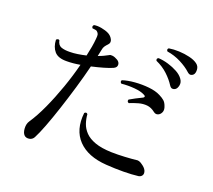

<svg xmlns="http://www.w3.org/2000/svg" viewBox="-130 -952 1261 1135"><g transform="rotate(20 500.0 -384.5)"><path d="M125 1Q112 -12 110.5 -40Q109 -68 122 -87Q155 -136 186.5 -205Q218 -274 245.5 -352Q273 -430 292 -505Q270 -501 248.5 -499Q227 -497 209 -497Q154 -496 130.5 -523Q107 -550 105 -595Q109 -600 115 -601.5Q121 -603 125 -599Q131 -569 153 -561.5Q175 -554 207 -555Q229 -555 255 -559Q281 -563 307 -569Q314 -600 319 -628.5Q324 -657 326 -682Q328 -700 326 -708.5Q324 -717 316 -724Q312 -729 302 -730Q292 -731 285 -732Q276 -744 287 -753Q307 -757 334 -752Q361 -747 379 -738Q399 -728 409 -708.5Q419 -689 404 -674Q395 -665 388 -655Q381 -645 379 -631Q375 -612 370 -589Q388 -595 403.5 -602.5Q419 -610 432 -617Q438 -622 452.5 -620Q467 -618 484 -608Q501 -598 501.5 -581Q502 -564 482 -555Q462 -546 427.5 -536Q393 -526 353 -517Q336 -448 313.5 -372Q291 -296 267.5 -224.5Q244 -153 222.5 -97Q201 -41 185 -11Q175 7 155.5 9.5Q136 12 125 1ZM637 -2Q519 -10 458.5 -73Q398 -136 410 -245Q421 -256 430 -245Q432 -216 441.5 -188Q451 -160 473.5 -136.5Q496 -113 536.5 -98.5Q577 -84 640 -82Q680 -81 724.5 -83.5Q769 -86 794 -89Q802 -91 811 -88.5Q820 -86 827 -81Q854 -64 861 -47Q868 -30 861.5 -18.5Q855 -7 840 -4Q800 1 746.5 1.5Q693 2 637 -2ZM637 -390Q624 -395 629 -409Q646 -419 665 -429Q684 -439 705 -449Q712 -452 713 -457.5Q714 -463 705 -467Q681 -480 639.5 -483.5Q598 -487 557 -483Q551 -487 550 -493Q549 -499 553 -503Q586 -514 630.5 -517.5Q675 -521 718.5 -516.5Q762 -512 791 -497Q811 -487 823 -476.5Q835 -466 842 -446Q851 -424 844 -408Q837 -392 823 -386.5Q809 -381 796 -391Q771 -411 745 -413.5Q719 -416 692 -408.5Q665 -401 638 -390ZM940 -680Q933 -673 923.5 -672Q914 -671 902 -682Q876 -706 835 -727Q794 -748 748 -755Q738 -766 749 -775Q779 -780 813.5 -778.5Q848 -777 879.5 -769.5Q911 -762 930 -748Q948 -735 949 -712.5Q950 -690 940 -680ZM867 -562Q859 -557 849.5 -558Q840 -559 831 -573Q812 -603 780.5 -632.5Q749 -662 706 -681Q699 -695 713 -700Q744 -698 775.5 -688.5Q807 -679 833.5 -664.5Q860 -650 874 -630Q888 -611 883.5 -590Q879 -569 867 -562Z"/></g></svg>

Font: Zen Old Mincho Medium
Style: Regular
Weight: 500
Designer: Yoshimichi Ohira
Foundry: Positype
Version: Version 1.500